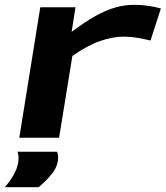

<svg xmlns="http://www.w3.org/2000/svg" viewBox="-36 -571 687 796"><path d="M277 -541 261 -439Q316 -480 359.5 -504.5Q403 -529 442 -540Q481 -551 522 -551Q552 -551 580.5 -546.5Q609 -542 631 -536L588 -403Q560 -410 532 -414.5Q504 -419 477 -419Q431 -419 379 -401Q327 -383 264 -339L209 0H44L131 -541ZM36 58H201Q205 71 205 81Q205 117 180 148.5Q155 180 124 205H-16Q8 178 24.5 146.5Q41 115 41 83Q41 69 36 58Z"/></svg>

Font: Georama Extra Expanded SemiBold
Style: Italic
Weight: 600
Width: 8
Italic angle: -9°
Designer: Jean-Baptiste Levee
Foundry: Production Type
Version: Version 1.000